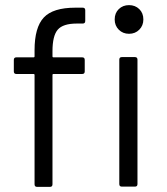

<svg xmlns="http://www.w3.org/2000/svg" viewBox="-20 -730 652 750"><path d="M115 -10V-437Q115 -441 111 -441H44Q34 -441 34 -451V-496Q34 -506 44 -506H111Q115 -506 115 -510V-534Q115 -623 151 -661.5Q187 -700 274 -700H303Q313 -700 313 -690V-648Q313 -638 303 -638H280Q226 -638 205.5 -614Q185 -590 185 -530V-510Q185 -506 189 -506H301Q311 -506 311 -496V-451Q311 -441 301 -441H189Q185 -441 185 -437V-10Q185 0 175 0H125Q115 0 115 -10ZM446 -11V-497Q446 -507 456 -507H507Q517 -507 517 -497V-11Q517 -1 507 -1H456Q446 -1 446 -11ZM484 -710Q508 -710 524 -694.5Q540 -679 540 -654Q540 -630 524 -614Q508 -598 484 -598Q460 -598 444 -614Q428 -630 428 -654Q428 -679 444 -694.5Q460 -710 484 -710Z"/></svg>

Font: Barlow GEO
Style: Regular
Weight: 400
Designer: Jeremy Tribby
Foundry: Tribby Type
Version: Version 1.408